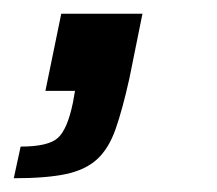

<svg xmlns="http://www.w3.org/2000/svg" viewBox="-46 -132 315 279"><path d="M-26 127 -16 81Q24 81 38 68.5Q52 56 60 17L63 0H20L43 -112H161L142 -18Q132 27 122 55.5Q112 84 95 99.5Q78 115 49.5 121Q21 127 -26 127Z"/></svg>

Font: Saira Medium
Style: Italic
Weight: 500
Italic angle: -12°
Designer: Hector Gatti with collaboration of the Omnibus-Type team
Foundry: Omnibus-Type
Version: Version 1.100; ttfautohint (v1.8.3)